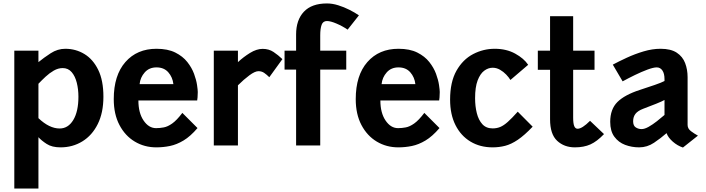

<svg xmlns="http://www.w3.org/2000/svg" viewBox="-20 -844 4094 1114"><path d="M331 11Q281.5 11 251 -8.8Q220.5 -28.5 203 -48V250H63V-550H203V-483.5Q234 -509 274 -535Q314 -561 359 -561Q419.5 -561 469.8 -530.5Q520 -500 550 -438.5Q580 -377 580 -283Q580 -190 547.2 -124.2Q514.5 -58.5 458 -23.8Q401.5 11 331 11ZM326 -98.5Q375.5 -98.5 405.2 -147.8Q435 -197 435 -283Q435 -326 425.5 -364Q416 -402 395.8 -425.5Q375.5 -449 344 -449Q317.5 -449 292.2 -434.5Q267 -420 244.5 -399Q222 -378 203 -358V-158.5Q266 -98.5 326 -98.5Z M887 11Q818 11 762 -22.5Q706 -56 673 -118.8Q640 -181.5 640 -269Q640 -407 707.5 -484Q775 -561 888 -561Q953.5 -561 997 -539.2Q1040.5 -517.5 1066.8 -484.2Q1093 -451 1106 -415.5Q1119 -380 1123.2 -351Q1127.5 -322 1127.5 -310Q1127.5 -289.5 1126.2 -278.8Q1125 -268 1124 -261H783Q783 -189 813 -144.8Q843 -100.5 885.5 -100.5Q907.5 -100.5 930.2 -104.8Q953 -109 979.2 -127.5Q1005.5 -146 1038 -189L1126 -101Q1084.5 -52.5 1044.8 -28.8Q1005 -5 966 3Q927 11 887 11ZM790 -356H986Q981.5 -396 956.5 -424.5Q931.5 -453 888 -453Q845.5 -453 819.8 -424Q794 -395 790 -356Z M1220.5 0V-550H1360.5V-483.5Q1392 -513 1430.5 -536.8Q1469 -560.5 1504 -560.5Q1540 -560.5 1567 -542.5Q1594 -524.5 1618.5 -501L1542.5 -396Q1527.5 -411 1513 -421Q1498.5 -431 1479.5 -431Q1459.5 -431 1427 -407Q1394.5 -383 1360.5 -349V0Z M1698 0V-440H1631V-550H1698V-644Q1698 -728 1743.2 -776Q1788.5 -824 1877 -824Q1908.5 -824 1942.2 -813.5Q1976 -803 2007.2 -787.2Q2038.5 -771.5 2062.5 -755L1997 -672Q1967 -692.5 1932.5 -707.2Q1898 -722 1877 -722Q1854 -722 1846 -699.8Q1838 -677.5 1838 -639V-550H1989V-440H1838V0Z M2291 11Q2222 11 2166 -22.5Q2110 -56 2077 -118.8Q2044 -181.5 2044 -269Q2044 -407 2111.5 -484Q2179 -561 2292 -561Q2357.5 -561 2401 -539.2Q2444.5 -517.5 2470.8 -484.2Q2497 -451 2510 -415.5Q2523 -380 2527.2 -351Q2531.5 -322 2531.5 -310Q2531.5 -289.5 2530.2 -278.8Q2529 -268 2528 -261H2187Q2187 -189 2217 -144.8Q2247 -100.5 2289.5 -100.5Q2311.5 -100.5 2334.2 -104.8Q2357 -109 2383.2 -127.5Q2409.5 -146 2442 -189L2530 -101Q2488.5 -52.5 2448.8 -28.8Q2409 -5 2370 3Q2331 11 2291 11ZM2194 -356H2390Q2385.5 -396 2360.5 -424.5Q2335.5 -453 2292 -453Q2249.5 -453 2223.8 -424Q2198 -395 2194 -356Z M2838.5 11Q2765.5 11 2709.8 -22.5Q2654 -56 2622.8 -118Q2591.5 -180 2591.5 -266Q2591.5 -368.5 2628.5 -433.8Q2665.5 -499 2724.8 -530Q2784 -561 2850.5 -561Q2918 -561 2969 -533Q3020 -505 3044.5 -468L2941.5 -380Q2932.5 -395 2916.8 -411.5Q2901 -428 2880.8 -439.5Q2860.5 -451 2838.5 -451Q2812.5 -451 2789.2 -433.5Q2766 -416 2751.2 -377.2Q2736.5 -338.5 2736.5 -274.5Q2736.5 -227.5 2746.5 -187.5Q2756.5 -147.5 2778.8 -123.2Q2801 -99 2838.5 -99Q2862.5 -99 2882.8 -107.5Q2903 -116 2926.5 -137Q2950 -158 2984 -196L3070.5 -109Q3023 -59 2984.5 -33Q2946 -7 2911 2Q2876 11 2838.5 11Z M3315.5 11Q3253.5 11 3212.5 -27.2Q3171.5 -65.5 3171.5 -152V-439H3100.5V-550H3171.5V-750H3305.5V-550H3429.5V-439H3305.5V-162Q3305.5 -127.5 3311.8 -112.2Q3318 -97 3331.5 -97Q3357.5 -97 3403.5 -143L3484.5 -66Q3444 -23.5 3405.8 -6.2Q3367.5 11 3315.5 11Z M3688.5 11Q3645.5 11 3607 -3.5Q3568.5 -18 3544.5 -50.8Q3520.5 -83.5 3520.5 -137Q3520.5 -210.5 3562.2 -252Q3604 -293.5 3691.5 -322Q3742 -338.5 3779.8 -351.5Q3817.5 -364.5 3835.5 -374V-385Q3835.5 -417.5 3823.2 -435.2Q3811 -453 3790.5 -453Q3771 -453 3736.8 -440.2Q3702.5 -427.5 3664 -408.8Q3625.5 -390 3592.5 -372L3535.5 -469Q3570 -487.5 3616.5 -509Q3663 -530.5 3714 -545.8Q3765 -561 3812.5 -561Q3872.5 -561 3906.8 -538.2Q3941 -515.5 3955.2 -478Q3969.5 -440.5 3969.5 -396V-119Q3969.5 -97.5 3989.2 -82.8Q4009 -68 4029.5 -57L3942.5 12Q3910.5 1.5 3883.2 -22.5Q3856 -46.5 3847.5 -71.5Q3814.5 -42.5 3774.8 -15.8Q3735 11 3688.5 11ZM3702.5 -95Q3720 -95 3743.5 -108.2Q3767 -121.5 3791.2 -140.5Q3815.5 -159.5 3835.5 -177V-264Q3822 -256 3786.5 -241.8Q3751 -227.5 3712 -213Q3680.5 -201 3667 -183.5Q3653.5 -166 3653.5 -140.5Q3653.5 -114.5 3668.8 -104.8Q3684 -95 3702.5 -95Z"/></svg>

Font: Junction
Style: Bold
Weight: 700
Designer: Caroline Hadilaksono
Foundry: Caroline Hadilaksono, Tyler Finck, The League of Moveable Type
Version: Version 2.000; ttfautohint (v1.8.3)